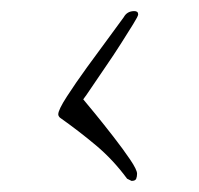

<svg xmlns="http://www.w3.org/2000/svg" viewBox="-20 -462 358 346"><path d="M217 -136 209 -140Q184 -174 153 -200Q122 -226 88 -250Q85 -253 85 -256Q85 -264 100.5 -288Q116 -312 137 -341Q158 -370 177 -395.5Q196 -421 203 -431Q209 -442 222 -442Q229 -442 229 -436Q229 -433 220 -418.5Q211 -404 198 -383.5Q185 -363 170.5 -342Q156 -321 145 -304.5Q134 -288 130 -283Q136 -276 151.5 -257Q167 -238 184.5 -215.5Q202 -193 214.5 -174.5Q227 -156 227 -149Q227 -144 225.5 -140Q224 -136 217 -136Z"/></svg>

Font: Inspiration
Style: Regular
Weight: 400
Designer: Robert E. Leuschke
Foundry: Robert E. Leuschke
Version: Version 2.010; ttfautohint (v1.8.3)